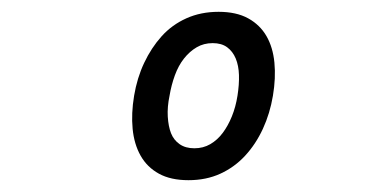

<svg xmlns="http://www.w3.org/2000/svg" viewBox="-20 -760 640 325"><path d="M299 -455Q269 -455 249 -466Q229 -477 218 -496.5Q207 -516 204.5 -542Q202 -568 207 -598Q212 -628 224 -653.5Q236 -679 253.5 -698.5Q271 -718 295.5 -729Q320 -740 350 -740Q380 -740 400 -729Q420 -718 431 -699Q442 -680 444.5 -654Q447 -628 442 -598Q437 -568 425 -542Q413 -516 395 -496.5Q377 -477 353 -466Q329 -455 299 -455ZM309 -509Q324 -509 336 -516Q348 -523 357 -535Q366 -547 372.5 -563Q379 -579 382 -598Q385 -617 384.5 -633Q384 -649 379 -661Q374 -673 364.5 -680Q355 -687 340 -687Q325 -687 313 -680Q301 -673 291.5 -661Q282 -649 276 -632.5Q270 -616 267 -598Q263 -579 264 -562.5Q265 -546 269.5 -534.5Q274 -523 284 -516Q294 -509 309 -509Z"/></svg>

Font: Maple Mono
Style: Italic
Weight: 400
Italic angle: -10°
Monospace: yes
Designer: subframe7536
Version: Version 7.300